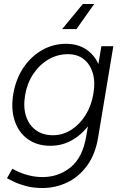

<svg xmlns="http://www.w3.org/2000/svg" viewBox="-20 -732 622 964"><path d="M193 212Q147 212 110 202Q73 192 49 180Q25 168 15 163L42 115Q53 122 75.5 132Q98 142 129 149.5Q160 157 194 157Q274 157 334.5 108Q395 59 413 -48L489 -500H549L473 -44Q459 43 417 100Q375 157 316.5 184.5Q258 212 193 212ZM233 0Q166 0 119.5 -33.5Q73 -67 53.5 -126.5Q34 -186 47 -262Q60 -336 97.5 -392Q135 -448 190.5 -480Q246 -512 311 -512Q376 -512 420 -479Q464 -446 482.5 -388Q501 -330 488 -254Q476 -180 439 -122.5Q402 -65 349 -32.5Q296 0 233 0ZM246 -53Q295 -53 337.5 -80Q380 -107 409.5 -154Q439 -201 449 -262Q459 -320 446 -364.5Q433 -409 401 -434.5Q369 -460 321 -460Q268 -460 223 -433.5Q178 -407 147 -360.5Q116 -314 106 -254Q96 -195 110.5 -149.5Q125 -104 160 -78.5Q195 -53 246 -53ZM453 -712 364 -586H292L396 -712Z"/></svg>

Font: Figtree Light Light
Style: Italic
Weight: 300
Italic angle: -9.5°
Version: Version 2.000